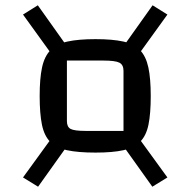

<svg xmlns="http://www.w3.org/2000/svg" viewBox="-20 -706 720 726"><path d="M341 -129Q275 -129 233.5 -138Q192 -147 169.5 -170Q147 -193 138.5 -235Q130 -277 130 -343Q130 -409 139 -451Q148 -493 171 -516.5Q194 -540 235.5 -549Q277 -558 341 -558Q405 -558 446 -549Q487 -540 509.5 -516.5Q532 -493 541 -451Q550 -409 550 -343Q550 -277 541.5 -235Q533 -193 510 -170Q487 -147 446.5 -138Q406 -129 341 -129ZM124 0 67 -35 189 -203 246 -171ZM304 -211H447V-438Q447 -461 431.5 -469Q416 -477 371 -477H233V-248Q233 -226 247 -218.5Q261 -211 304 -211ZM491 -482 434 -513 557 -686 613 -651ZM556 0 434 -171 491 -203 613 -35ZM189 -482 67 -651 123 -686 246 -513Z"/></svg>

Font: Changa
Style: Regular
Weight: 400
Designer: Eduardo Rodriguez Tunni
Foundry: Eduardo Rodriguez Tunni
Version: Version 3.003